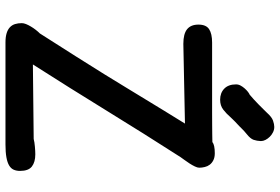

<svg xmlns="http://www.w3.org/2000/svg" viewBox="-180 -841 1021 701"><g transform="rotate(90 330.5 -490.5)"><path d="M64.5 0ZM64.5 -59.6Q64.5 -66.4 67.9 -75Q71.3 -83.5 76.7 -92.5Q82 -101.6 88.6 -110.1Q95.2 -118.7 102.1 -125.5Q150.4 -201.2 186.5 -258.1Q222.7 -314.9 250.5 -360.1Q278.3 -405.3 300.3 -441.4Q322.3 -477.5 342.8 -511.2Q363.3 -544.9 384.3 -579.3Q405.3 -613.8 431.2 -655.3L140.1 -649.4Q103.5 -649.4 86.7 -663.1Q69.8 -676.8 69.8 -704.6Q69.8 -732.4 86.4 -743.4Q103 -754.4 135.3 -754.4Q198.2 -754.4 245.8 -754.4Q293.5 -754.4 329.1 -754.4Q364.7 -754.4 390.4 -754.4Q416 -754.4 435.3 -754.6Q454.6 -754.9 469.5 -754.9Q484.4 -754.9 498.5 -755.4Q509.3 -764.2 539.6 -764.2Q554.7 -764.2 564.9 -759Q575.2 -753.9 581.3 -745.8Q587.4 -737.8 589.8 -727.5Q592.3 -717.3 592.3 -707.5Q592.3 -700.7 587.6 -691.2Q583 -681.6 576.7 -671.9Q570.3 -662.1 563.7 -653.1Q557.1 -644 553.7 -639.2Q466.8 -503.9 384.3 -369.6Q301.8 -235.4 215.3 -100.1L487.3 -103Q498.5 -106 515.4 -107.4Q532.2 -108.9 543.5 -108.9Q571.8 -108.9 587.9 -96.4Q604 -84 604 -53.2Q604 -40 599.6 -30Q595.2 -20 584.2 -13.4Q573.2 -6.8 554.4 -3.4Q535.6 0 507.3 0H135.3Q114.7 0 101.3 -4.2Q87.9 -8.3 79.6 -16.1Q71.3 -23.9 67.9 -34.9Q64.5 -45.9 64.5 -59.6ZM344.2 -783.7Q319.3 -783.7 303.7 -798.8Q288.1 -814 288.1 -841.8Q288.1 -850.6 292.5 -858.6Q296.9 -866.7 303 -873.5Q309.1 -880.4 315.4 -885.3Q321.8 -890.1 325.7 -891.6Q334.5 -898.9 343.5 -907.2Q352.5 -915.5 361.3 -924.1Q370.1 -932.6 377.9 -940.7Q385.7 -948.7 391.6 -954.6Q407.2 -972.2 420.4 -976.8Q433.6 -981.4 443.4 -981.4Q453.6 -981.4 462.9 -976.8Q472.2 -972.2 479.2 -965.1Q486.3 -958 490.7 -949.5Q495.1 -940.9 495.1 -932.6Q494.6 -918 490.5 -906Q486.3 -894 469.7 -880.9Q462.9 -875.5 459 -871.8Q455.1 -868.2 450.7 -863.8Q446.3 -859.4 440.4 -853.5Q434.6 -847.7 424.3 -838.4Q420.4 -835 415.8 -829.8Q411.1 -824.7 407.2 -820.8Q395.5 -807.1 380.6 -795.4Q365.7 -783.7 344.2 -783.7Z"/></g></svg>

Font: Autour One
Style: Regular
Weight: 400
Version: Version 1.007; ttfautohint (v0.92) -l 24 -r 24 -G 200 -x 7 -